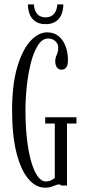

<svg xmlns="http://www.w3.org/2000/svg" viewBox="-20 -860 392 890"><path d="M189 10Q145.5 10 110.8 -31.5Q76 -73 56 -153.2Q36 -233.5 36 -349Q36 -467 59.5 -547.5Q83 -628 120.2 -669Q157.5 -710 198 -710Q231 -710 252.5 -691.8Q274 -673.5 284.5 -644.2Q295 -615 295 -582Q295 -558.5 287.2 -547.8Q279.5 -537 265.5 -537Q251 -537 243.5 -548Q236 -559 236 -576.5Q236 -588 239.5 -596.8Q243 -605.5 246.5 -615.2Q250 -625 250 -640Q250 -655.5 237.2 -668.5Q224.5 -681.5 203 -681.5Q176 -681.5 156 -650.2Q136 -619 123.2 -569Q110.5 -519 104.2 -460.8Q98 -402.5 98 -349Q98 -274 105.2 -213.2Q112.5 -152.5 125.2 -109Q138 -65.5 155 -42.2Q172 -19 191.5 -19Q206.5 -19 217.5 -24.5Q228.5 -30 234 -35.5V-287.5H189.5V-316.5H334.5V-287.5H290.5V0H264.5Q264 -1 261 -3Q258 -5 252.5 -5Q246 -5 237.8 -1.5Q229.5 2 218 6Q206.5 10 189 10ZM191 -748Q162.5 -748 144.2 -760.5Q126 -773 117.8 -793.8Q109.5 -814.5 109.5 -839.5H137Q139 -810 153 -794.8Q167 -779.5 191 -779.5Q215.5 -779.5 229.5 -794.8Q243.5 -810 246 -839.5H273.5Q273.5 -814.5 265.2 -793.8Q257 -773 238.8 -760.5Q220.5 -748 191 -748Z"/></svg>

Font: Imbue 24pt Light
Style: Regular
Weight: 300
Designer: Tyler Finck
Foundry: Etcetera Type Company
Version: Version 1.102